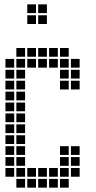

<svg xmlns="http://www.w3.org/2000/svg" viewBox="-20 -865 440 880"><path d="M5 -595V-555H45V-595ZM5 -545V-505H45V-545ZM5 -495V-455H45V-495ZM5 -445V-405H45V-445ZM5 -395V-355H45V-395ZM5 -345V-305H45V-345ZM5 -295V-255H45V-295ZM5 -245V-205H45V-245ZM5 -195V-155H45V-195ZM5 -145V-105H45V-145ZM5 -95V-55H45V-95ZM55 -645V-605H95V-645ZM55 -595V-555H95V-595ZM55 -545V-505H95V-545ZM55 -495V-455H95V-495ZM55 -445V-405H95V-445ZM55 -395V-355H95V-395ZM55 -345V-305H95V-345ZM55 -295V-255H95V-295ZM55 -245V-205H95V-245ZM55 -195V-155H95V-195ZM55 -145V-105H95V-145ZM55 -95V-55H95V-95ZM55 -45V-5H95V-45ZM105 -95V-55H145V-95ZM155 -95V-55H195V-95ZM205 -95V-55H245V-95ZM255 -145V-105H295V-145ZM255 -95V-55H295V-95ZM305 -95V-55H345V-95ZM305 -145V-105H345V-145ZM105 -45V-5H145V-45ZM155 -45V-5H195V-45ZM205 -45V-5H245V-45ZM255 -45V-5H295V-45ZM255 -645V-605H295V-645ZM255 -595V-555H295V-595ZM305 -595V-555H345V-595ZM105 -645V-605H145V-645ZM155 -645V-605H195V-645ZM205 -645V-605H245V-645ZM205 -595V-555H245V-595ZM155 -595V-555H195V-595ZM105 -595V-555H145V-595ZM255 -545V-505H295V-545ZM305 -545V-505H345V-545ZM255 -495V-455H295V-495ZM305 -495V-455H345V-495ZM255 -195V-155H295V-195ZM305 -195V-155H345V-195ZM105 -845V-805H145V-845ZM105 -795V-755H145V-795ZM155 -795V-755H195V-795ZM155 -845V-805H195V-845Z"/></svg>

Font: Nose Transport 13 Square
Style: Regular
Weight: 400
Designer: Nico Rohrbach
Foundry: Nose
Version: Version 1.400;Glyphs 3.2.3 (3260)